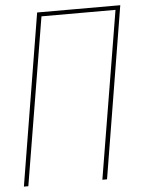

<svg xmlns="http://www.w3.org/2000/svg" viewBox="-53 -777 605 819"><g transform="rotate(-5 250.0 -367.5)"><path d="M16 0 137 -735H493L372 0H352L471 -717H154L35 0Z"/></g></svg>

Font: Iosevka Curly Thin Oblique
Style: Regular
Weight: 100
Italic angle: -9°
Monospace: yes
Designer: Belleve Invis
Foundry: Belleve Invis
Version: Version 11.1.0; ttfautohint (v1.8.3)